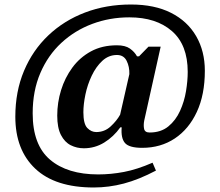

<svg xmlns="http://www.w3.org/2000/svg" viewBox="-20 -646 976 852"><path d="M396 186Q225 186 136.5 102.5Q48 19 48 -128Q48 -240 86.5 -331.5Q125 -423 194.5 -489Q264 -555 357.5 -590.5Q451 -626 561 -626Q666 -626 739 -589Q812 -552 850.5 -485.5Q889 -419 889 -332Q889 -226 853.5 -149.5Q818 -73 755.5 -31.5Q693 10 611 10Q553 10 534.5 -11.5Q516 -33 520 -81H514Q484 -39 442.5 -13.5Q401 12 352 12Q321 12 294 -1.5Q267 -15 250.5 -47Q234 -79 234 -133Q234 -191 251 -246Q268 -301 301 -346Q334 -391 383.5 -418Q433 -445 499 -445Q536 -445 556.5 -430.5Q577 -416 588 -396H597L639 -439H693L620 -111Q616 -90 619.5 -74Q623 -58 644 -58Q694 -58 727 -85Q760 -112 779 -154Q798 -196 805.5 -242Q813 -288 813 -327Q813 -447 743 -508Q673 -569 554 -569Q467 -569 389.5 -540Q312 -511 252.5 -456Q193 -401 159 -322Q125 -243 125 -143Q125 -3 202 62.5Q279 128 416 128Q472 128 530 117Q588 106 657 76L672 111Q596 151 529.5 168.5Q463 186 396 186ZM407 -60Q444 -60 471 -85Q498 -110 513 -137L554 -317Q555 -350 542 -376Q529 -402 499 -402Q462 -402 434 -376Q406 -350 387 -310Q368 -270 359 -226.5Q350 -183 350 -148Q350 -96 367.5 -78Q385 -60 407 -60Z"/></svg>

Font: STIX Two Text SemiBold
Style: Italic
Weight: 600
Italic angle: -12°
Designer: Ross Mills, John Hudson & Paul Hanslow, Tiro Typeworks Ltd; with prior portions MicroPress Inc. and Coen Hoffman, Elsevi
Foundry: Tiro Typeworks Ltd
Version: Version 2.13 b171